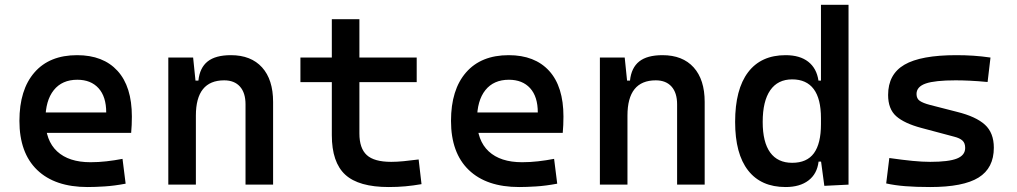

<svg xmlns="http://www.w3.org/2000/svg" viewBox="-20 -752 4142 782"><path d="M336.9 9.8Q203.6 9.8 131.3 -59.8Q59.1 -129.4 59.1 -259.8Q59.1 -386.7 120.4 -457Q181.6 -527.3 293.9 -527.3Q400.4 -527.3 458.7 -463.4Q517.1 -399.4 517.1 -277.3Q517.1 -242.2 514.2 -210.9H146V-293.9H412.6Q412.6 -358.4 381.3 -392.8Q350.1 -427.2 294.9 -427.2Q232.9 -427.2 199 -384.8Q165 -342.3 165 -264.6Q165 -179.7 212.6 -135.5Q260.3 -91.3 348.6 -91.3Q381.3 -91.3 413.6 -95Q445.8 -98.6 479 -105L491.7 -3.9Q444.8 4.9 405.8 7.3Q366.7 9.8 336.9 9.8Z M980 0V-327.1Q980 -374 957.3 -399.4Q934.6 -424.8 893.1 -424.8Q777.8 -424.8 777.8 -281.2L747.6 -423.8H788.1Q793.5 -476.1 825.7 -501.7Q857.9 -527.3 920.4 -527.3Q1002.4 -527.3 1047.4 -477.5Q1092.3 -427.7 1092.3 -336.9V0ZM665.5 0V-517.6H766.6L777.8 -408.2V0Z M1563.5 9.8Q1440.9 9.8 1386.2 -40.5Q1331.5 -90.8 1331.5 -201.7V-283.2H1443.8V-208.5Q1443.8 -147.9 1473.9 -120.4Q1503.9 -92.8 1573.2 -92.8Q1597.2 -92.8 1624 -95.5Q1650.9 -98.1 1685.1 -102.5L1696.8 -2Q1663.1 3.9 1631.3 6.8Q1599.6 9.8 1563.5 9.8ZM1331.5 -246.6V-673.8H1443.8V-246.6ZM1203.6 -417.5V-517.6H1677.2V-417.5Z M2094.7 9.8Q1961.4 9.8 1889.2 -59.8Q1816.9 -129.4 1816.9 -259.8Q1816.9 -386.7 1878.2 -457Q1939.5 -527.3 2051.8 -527.3Q2158.2 -527.3 2216.6 -463.4Q2274.9 -399.4 2274.9 -277.3Q2274.9 -242.2 2272 -210.9H1903.8V-293.9H2170.4Q2170.4 -358.4 2139.2 -392.8Q2107.9 -427.2 2052.7 -427.2Q1990.7 -427.2 1956.8 -384.8Q1922.9 -342.3 1922.9 -264.6Q1922.9 -179.7 1970.5 -135.5Q2018.1 -91.3 2106.4 -91.3Q2139.2 -91.3 2171.4 -95Q2203.6 -98.6 2236.8 -105L2249.5 -3.9Q2202.6 4.9 2163.6 7.3Q2124.5 9.8 2094.7 9.8Z M2737.8 0V-327.1Q2737.8 -374 2715.1 -399.4Q2692.4 -424.8 2650.9 -424.8Q2535.6 -424.8 2535.6 -281.2L2505.4 -423.8H2545.9Q2551.3 -476.1 2583.5 -501.7Q2615.7 -527.3 2678.2 -527.3Q2760.3 -527.3 2805.2 -477.5Q2850.1 -427.7 2850.1 -336.9V0ZM2423.3 0V-517.6H2524.4L2535.6 -408.2V0Z M3179.7 9.8Q3079.6 9.8 3026.9 -57.9Q2974.1 -125.5 2974.1 -255.4Q2974.1 -388.2 3026.9 -457.8Q3079.6 -527.3 3179.7 -527.3Q3237.8 -527.3 3272 -500.5Q3306.2 -473.6 3313.5 -423.8H3354L3323.7 -271Q3323.7 -349.6 3294.2 -389.2Q3264.6 -428.7 3206.5 -428.7Q3147.9 -428.7 3117.2 -384.5Q3086.4 -340.3 3086.4 -255.4Q3086.4 -172.9 3116.9 -130.9Q3147.5 -88.9 3206.5 -88.9Q3266.6 -88.9 3295.2 -128.2Q3323.7 -167.5 3323.7 -246.1L3358.9 -93.8H3314Q3308.1 -43.9 3272.9 -17.1Q3237.8 9.8 3179.7 9.8ZM3337.4 4.9 3323.7 -97.2V-732.4H3436V0Z M3768.6 9.8Q3710 9.8 3667 6.3Q3624 2.9 3589.4 -4.9L3602.1 -108.4Q3656.7 -100.6 3696.8 -96.7Q3736.8 -92.8 3768.6 -92.8Q3843.8 -92.8 3877.4 -106.2Q3911.1 -119.6 3911.1 -149.4Q3911.1 -169.4 3900.1 -179.4Q3889.2 -189.5 3866.2 -195.3L3732.4 -231Q3663.1 -249.5 3630.1 -278.8Q3597.2 -308.1 3597.2 -365.2Q3597.2 -449.7 3663.8 -488.5Q3730.5 -527.3 3875 -527.3Q3911.1 -527.3 3944.6 -525.1Q3978 -522.9 4014.2 -517.6L4002.4 -418Q3961.4 -421.9 3930.2 -423.3Q3898.9 -424.8 3872.1 -424.8Q3788.1 -424.8 3750.5 -411.9Q3712.9 -398.9 3712.9 -369.1Q3712.9 -350.1 3726.3 -341.1Q3739.7 -332 3767.6 -324.7L3877.9 -296.4Q3955.1 -277.3 3991.5 -244.1Q4027.8 -210.9 4027.8 -150.4Q4027.8 -67.4 3965.6 -28.8Q3903.3 9.8 3768.6 9.8Z"/></svg>

Font: Cascadia Mono Medium
Style: Regular
Weight: 500
Monospace: yes
Designer: Aaron Bell
Foundry: Saja Typeworks
Version: Version 2407.024